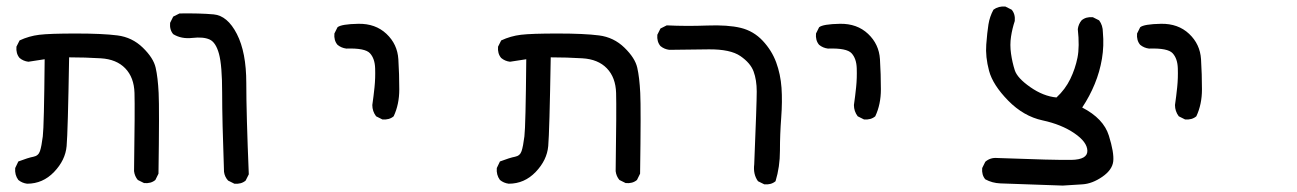

<svg xmlns="http://www.w3.org/2000/svg" viewBox="-20 -455 4040 598"><path d="M64.5 117.2Q48.8 115.2 37.1 105.5Q25.4 89.8 27.3 68.4L37.1 47.9Q68.4 36.1 84 33.2Q99.6 30.3 104.5 15.6Q109.4 1 113.3 -30.3Q117.2 -61.5 119.1 -270.5L68.4 -262.7Q52.7 -264.6 41 -274.4Q29.3 -288.1 31.2 -309.6L41 -329.1Q70.3 -342.8 102.5 -346.7Q134.8 -350.6 217.3 -350.6Q299.8 -350.6 345.7 -344.7Q391.6 -338.9 424.8 -306.6Q458 -274.4 464.8 -244.1Q471.7 -213.9 474.1 -165.5Q476.6 -117.2 473.6 85.9L463.9 105.5Q450.2 117.2 428.7 115.2L409.2 105.5Q399.4 93.8 397.5 78.1Q400.4 -117.2 398.9 -165.5Q397.5 -213.9 370.1 -242.2Q342.8 -270.5 293.9 -273.4Q245.1 -276.4 195.3 -276.4Q191.4 -43.9 187.5 0Q183.6 43.9 148.4 80.6Q113.3 117.2 64.5 117.2Z M710 117.2 690.4 107.4Q679.7 95.7 677.7 80.1Q671.9 -81.1 671.9 -166Q671.9 -251 662.1 -287.1Q652.3 -323.2 632.8 -332Q613.3 -340.8 579.1 -336.9Q544.9 -333 519.5 -348.6Q507.8 -362.3 509.8 -383.8L519.5 -403.3L539.1 -413.1Q602.5 -414.1 645.5 -410.2Q688.5 -406.2 717.8 -349.1Q747.1 -292 747.1 -196.3Q747.1 -100.6 754.9 87.9L745.1 107.4Q731.4 119.1 710 117.2Z M1170.9 -83 1151.4 -92.8Q1139.6 -108.4 1139.6 -127.9Q1143.6 -155.3 1146.5 -183.6Q1149.4 -211.9 1148.4 -242.2Q1147.5 -272.5 1132.3 -289.1Q1117.2 -305.7 1058.6 -303.7Q1043 -305.7 1031.2 -315.4Q1019.5 -329.1 1021.5 -350.6L1031.2 -370.1Q1043 -379.9 1096.2 -380.9Q1149.4 -381.8 1183.6 -349.6Q1217.8 -317.4 1220.7 -270.5Q1223.6 -223.6 1223.6 -176.8Q1223.6 -129.9 1206.1 -92.8Q1192.4 -81.1 1170.9 -83Z M1564.5 117.2Q1548.8 115.2 1537.1 105.5Q1525.4 89.8 1527.3 68.4L1537.1 47.9Q1568.4 36.1 1584 33.2Q1599.6 30.3 1604.5 15.6Q1609.4 1 1613.3 -30.3Q1617.2 -61.5 1619.1 -270.5L1568.4 -262.7Q1552.7 -264.6 1541 -274.4Q1529.3 -288.1 1531.2 -309.6L1541 -329.1Q1570.3 -342.8 1602.5 -346.7Q1634.8 -350.6 1717.3 -350.6Q1799.8 -350.6 1845.7 -344.7Q1891.6 -338.9 1924.8 -306.6Q1958 -274.4 1964.8 -244.1Q1971.7 -213.9 1974.1 -165.5Q1976.6 -117.2 1973.6 85.9L1963.9 105.5Q1950.2 117.2 1928.7 115.2L1909.2 105.5Q1899.4 93.8 1897.5 78.1Q1900.4 -117.2 1898.9 -165.5Q1897.5 -213.9 1870.1 -242.2Q1842.8 -270.5 1793.9 -273.4Q1745.1 -276.4 1695.3 -276.4Q1691.4 -43.9 1687.5 0Q1683.6 43.9 1648.4 80.6Q1613.3 117.2 1564.5 117.2Z M2360.4 119.1 2340.8 109.4Q2325.2 87.9 2329.1 56.6Q2336.9 -133.8 2336.9 -169.9Q2336.9 -206.1 2327.1 -232.4Q2317.4 -258.8 2286.1 -280.3Q2254.9 -301.8 2188 -301.3Q2121.1 -300.8 2064.5 -299.8Q2048.8 -301.8 2037.1 -311.5Q2025.4 -325.2 2027.3 -346.7L2037.1 -366.2L2056.6 -376Q2118.2 -373 2182.6 -375.5Q2247.1 -377.9 2287.1 -368.2Q2327.1 -358.4 2355.5 -328.1Q2383.8 -297.9 2397.5 -260.7Q2411.1 -223.6 2414.1 -181.6Q2417 -139.6 2413.1 -87.9Q2409.2 -36.1 2409.2 14.2Q2409.2 64.5 2395.5 109.4Q2381.8 121.1 2360.4 119.1Z M2670.9 -83 2651.4 -92.8Q2639.6 -108.4 2639.6 -127.9Q2643.6 -155.3 2646.5 -183.6Q2649.4 -211.9 2648.4 -242.2Q2647.5 -272.5 2632.3 -289.1Q2617.2 -305.7 2558.6 -303.7Q2543 -305.7 2531.2 -315.4Q2519.5 -329.1 2521.5 -350.6L2531.2 -370.1Q2543 -379.9 2596.2 -380.9Q2649.4 -381.8 2683.6 -349.6Q2717.8 -317.4 2720.7 -270.5Q2723.6 -223.6 2723.6 -176.8Q2723.6 -129.9 2706.1 -92.8Q2692.4 -81.1 2670.9 -83Z M3290 123Q3121.1 117.2 3095.7 116.2Q3070.3 115.2 3048.8 103.5Q3037.1 89.8 3039.1 68.4L3048.8 48.8Q3064.5 35.2 3085.9 37.1Q3266.6 43.9 3316.9 43Q3367.2 42 3366.7 14.6Q3366.2 -12.7 3326.2 -40Q3286.1 -67.4 3227.1 -80.1Q3168 -92.8 3120.1 -141.6Q3072.3 -190.4 3060.5 -234.4Q3048.8 -278.3 3051.8 -316.4Q3054.7 -354.5 3058.6 -378.9Q3062.5 -403.3 3074.2 -424.8Q3089.8 -436.5 3111.3 -434.6L3130.9 -424.8Q3142.6 -411.1 3140.6 -389.6Q3132.8 -366.2 3128.9 -340.8Q3125 -315.4 3128.9 -288.1Q3132.8 -260.7 3140.6 -236.3Q3148.4 -211.9 3189 -183.6Q3229.5 -155.3 3270.5 -151.4Q3297.9 -176.8 3313.5 -209Q3329.1 -241.2 3335.9 -275.4Q3342.8 -309.6 3336.9 -364.3Q3338.9 -379.9 3348.6 -391.6Q3362.3 -403.3 3383.8 -401.4L3403.3 -391.6Q3415 -376 3415 -354.5Q3418.9 -312.5 3412.1 -272Q3405.3 -231.4 3389.6 -193.4Q3374 -155.3 3350.6 -120.1Q3417 -85.9 3433.6 -32.7Q3450.2 20.5 3447.3 47.4Q3444.3 74.2 3413.1 95.7Q3381.8 117.2 3351.6 119.1Q3321.3 121.1 3290 123Z M3670.9 -83 3651.4 -92.8Q3639.6 -108.4 3639.6 -127.9Q3643.6 -155.3 3646.5 -183.6Q3649.4 -211.9 3648.4 -242.2Q3647.5 -272.5 3632.3 -289.1Q3617.2 -305.7 3558.6 -303.7Q3543 -305.7 3531.2 -315.4Q3519.5 -329.1 3521.5 -350.6L3531.2 -370.1Q3543 -379.9 3596.2 -380.9Q3649.4 -381.8 3683.6 -349.6Q3717.8 -317.4 3720.7 -270.5Q3723.6 -223.6 3723.6 -176.8Q3723.6 -129.9 3706.1 -92.8Q3692.4 -81.1 3670.9 -83Z"/></svg>

Font: JasonHandwriting1
Style: Regular
Weight: 400
Version: Version 1.48.20